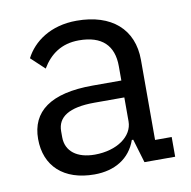

<svg xmlns="http://www.w3.org/2000/svg" viewBox="-66 -593 666 671"><g transform="rotate(-10 267.0 -258.0)"><path d="M396 0H505V-70H446V-354C446 -463 372 -528 248 -528C155 -528 93 -482 65 -427L113 -382C141 -429 182 -459 244 -459C326 -459 366 -419 366 -346V-295H264C114 -295 44 -241 44 -144C44 -48 108 12 217 12C289 12 344 -21 366 -84H371ZM230 -56C168 -56 128 -85 128 -136V-157C128 -207 169 -235 260 -235H366V-150C366 -97 309 -56 230 -56Z"/></g></svg>

Font: Braiins Sans
Style: Regular
Weight: 400
Designer: Mike Abbink, Paul van der Laan, Pieter van Rosmalen, Jiri Chlebus, Lubos Buracinsky
Foundry: Bold Monday, Sudetype
Version: Version 1.000;hotconv 1.0.109;makeotfexe 2.5.65596